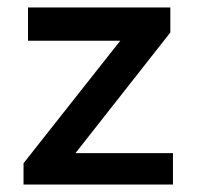

<svg xmlns="http://www.w3.org/2000/svg" viewBox="-20 -494 527 514"><path d="M43 -57 302 -385H55V-474H436V-407L182 -84H443V0H43Z"/></svg>

Font: Kanit
Style: Regular
Weight: 400
Designer: Katatrad Team
Foundry: Cadson Demak
Version: Version 1.001